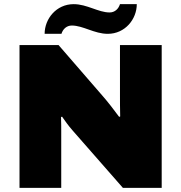

<svg xmlns="http://www.w3.org/2000/svg" viewBox="-20 -905 873 925"><path d="M195 -742H276C283 -765 301 -782 326 -782C380 -782 435 -742 499 -742C583 -742 639 -813 639 -885H558C551 -862 533 -845 508 -845C454 -845 399 -885 335 -885C251 -885 195 -814 195 -742ZM74 0H275V-275C275 -287 275 -315 274 -341L279 -343C293 -323 308 -301 331 -275L572 0H759V-688H558V-441C558 -422 558 -381 559 -344L554 -342C537 -366 494 -421 476 -441L262 -688H74Z"/></svg>

Font: Archivo Black
Style: Regular
Weight: 900
Designer: Hector Gatti
Foundry: Omnibus-Type
Version: Version 2.001